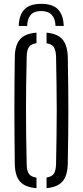

<svg xmlns="http://www.w3.org/2000/svg" viewBox="-20 -975 431 1000"><path d="M170 5Q110.5 0.5 84.2 -29.5Q58 -59.5 57 -122Q56 -202 55.5 -270.2Q55 -338.5 55 -402.5Q55 -466.5 55.5 -533.2Q56 -600 57 -677.5Q58 -740 84.2 -770.2Q110.5 -800.5 170 -805V-750Q141.5 -746 130.5 -729.8Q119.5 -713.5 119 -679Q117 -598 116.2 -532Q115.5 -466 115.5 -403.8Q115.5 -341.5 116.2 -273.2Q117 -205 119 -120.5Q119.5 -85.5 130.5 -69.8Q141.5 -54 170 -50ZM222.5 5V-50.5Q250 -54.5 260.5 -70.2Q271 -86 272 -120.5Q273.5 -203 274.5 -270.2Q275.5 -337.5 275.5 -399.5Q275.5 -461.5 274.5 -528.8Q273.5 -596 272 -679Q271 -713 260.5 -729.2Q250 -745.5 222.5 -749.5V-805Q280 -799.5 305.8 -769.2Q331.5 -739 333 -677.5Q334.5 -600 335.2 -533.2Q336 -466.5 336 -402.5Q336 -338.5 335.2 -270.2Q334.5 -202 333 -122Q331.5 -60 305.8 -30.2Q280 -0.5 222.5 5ZM195 -955Q135.5 -955 107.5 -926.2Q79.5 -897.5 77.5 -840H121.5Q122 -874.5 138.8 -896Q155.5 -917.5 195 -917.5Q231.5 -917.5 250 -897Q268.5 -876.5 269 -840H312Q310 -897 282.2 -926Q254.5 -955 195 -955Z"/></svg>

Font: Big Shoulders Stencil Text Light
Style: Regular
Weight: 300
Designer: Patric King
Foundry: XO Type Co
Version: Version 1.000